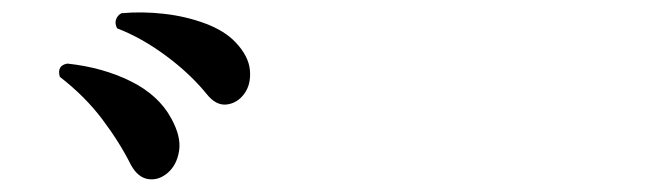

<svg xmlns="http://www.w3.org/2000/svg" viewBox="-20 -834 1040 305"><path d="M188 -572Q170 -608 142.5 -644.5Q115 -681 75 -712Q70 -730 87 -733Q143 -727 187.5 -705Q232 -683 252 -646Q268 -617 264.5 -594.5Q261 -572 246.5 -559.5Q232 -547 215.5 -549.5Q199 -552 188 -572ZM308 -685Q282 -717 243.5 -745.5Q205 -774 166 -789Q162 -797 164.5 -803.5Q167 -810 173 -813Q206 -816 241 -812Q276 -808 306.5 -796.5Q337 -785 354 -767Q375 -745 377 -722.5Q379 -700 368 -685Q357 -670 340 -668Q323 -666 308 -685Z"/></svg>

Font: Zen Old Mincho Black
Style: Regular
Weight: 900
Designer: Yoshimichi Ohira
Foundry: Positype
Version: Version 1.001